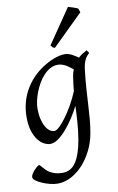

<svg xmlns="http://www.w3.org/2000/svg" viewBox="-105 -767 653 1066"><g transform="rotate(-10 221.5 -233.5)"><path d="M165 -46.9Q175.3 -46.9 192.9 -63.2Q210.4 -79.6 230.7 -106.9Q251 -134.3 271.7 -170.4Q292.5 -206.5 308.6 -246.1Q310.5 -264.6 312.7 -284.9Q314.9 -305.2 318.8 -328.1Q320.3 -338.4 323 -347.7Q325.7 -356.9 329.1 -365.2Q321.8 -371.1 313 -377.9Q304.2 -384.8 293.7 -391.1Q283.2 -397.5 271 -401.6Q258.8 -405.8 245.1 -405.8Q222.7 -405.8 202.6 -394.8Q182.6 -383.8 165.8 -365.7Q148.9 -347.7 135.5 -324.5Q122.1 -301.3 112.5 -276.6Q103 -252 97.9 -228Q92.8 -204.1 92.8 -185.1Q92.8 -153.3 98.6 -127.9Q104.5 -102.5 114.3 -84.5Q124 -66.4 137.2 -56.6Q150.4 -46.9 165 -46.9ZM429.2 -439.9Q412.6 -426.3 403.1 -406.2Q393.6 -386.2 389.2 -351.1Q382.3 -293 379.2 -245.1Q376 -197.3 373.8 -155.5Q371.6 -113.8 368.4 -75.9Q365.2 -38.1 358.4 -0.5Q349.6 50.3 327.4 94.7Q305.2 139.2 274.7 172.4Q244.1 205.6 207.3 224.9Q170.4 244.1 132.3 244.1Q111.8 244.1 88.1 238Q64.5 231.9 44.4 223.1Q24.4 214.4 11 204.1Q-2.4 193.8 -2.4 185.1Q-2.4 176.8 3.9 166.3Q10.3 155.8 18.6 146.7Q26.9 137.7 34.9 131.3Q43 125 46.4 125Q50.3 125 54.4 129.9Q58.6 134.8 64.7 141.8Q70.8 148.9 79.3 157.5Q87.9 166 100.1 173.1Q112.3 180.2 129.4 185.1Q146.5 189.9 169.4 189.9Q216.8 189.9 244.6 147.5Q272.5 105 286.6 23.4Q291 -3.9 293.7 -28.1Q296.4 -52.2 298.1 -75Q299.8 -97.7 300.8 -119.4Q301.8 -141.1 302.7 -164.1Q287.1 -133.3 266.4 -100.8Q245.6 -68.4 222.4 -41.5Q199.2 -14.6 175.3 2.7Q151.4 20 129.9 20Q113.8 20 95.5 10.7Q77.1 1.5 61.3 -18.8Q45.4 -39.1 35.2 -71Q24.9 -103 24.9 -148.9Q24.9 -187.5 33.7 -224.4Q42.5 -261.2 60.3 -294.7Q78.1 -328.1 105 -357.7Q131.8 -387.2 168 -411.1Q181.6 -419.9 197.3 -428.2Q212.9 -436.5 229.5 -442.9Q246.1 -449.2 262.5 -453.1Q278.8 -457 293.9 -457Q304.7 -457 314.9 -453.9Q325.2 -450.7 334.7 -445.8Q344.2 -440.9 352.8 -435.1Q361.3 -429.2 369.1 -424.3Q380.4 -435.1 392.8 -442.9Q405.3 -450.7 418 -457ZM419.9 -670.9 246.6 -501Q238.8 -502.9 235.1 -506.3Q231.4 -509.8 224.6 -518.1L357.4 -712.4Q362.3 -710.9 369.9 -708.7Q377.4 -706.5 385.7 -703.9Q394 -701.2 401.4 -698.2Q408.7 -695.3 412.6 -692.9Z"/></g></svg>

Font: Gentium Plus Am
Style: Italic
Weight: 400
Italic angle: -8°
Designer: J. Victor Gaultney, Annie Olsen, Iska Routamaa, Becca Hirsbrunner
Foundry: SIL International
Version: Version 5.000